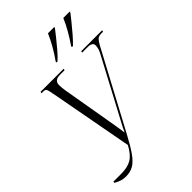

<svg xmlns="http://www.w3.org/2000/svg" viewBox="-271 -1037 1152 1152"><g transform="rotate(-45 305.0 -461.5)"><path d="M14 -15 15 -24H83Q136 -24 169.5 -44Q203 -64 232 -118L138 -624Q131 -660 127.5 -677Q124 -694 118.5 -699Q113 -704 101 -704H85L87 -714H283L281 -704H243Q194 -704 194 -664Q194 -643 199 -612L260 -258Q263 -243 265.5 -223Q268 -203 271 -184Q279 -202 285.5 -215Q292 -228 302 -246L503 -624Q518 -652 518 -678Q518 -704 475 -704H430L432 -714H610L607 -704H595Q578 -704 568 -699.5Q558 -695 547.5 -679Q537 -663 520 -630L277 -175Q239 -103 211 -63.5Q183 -24 155.5 -8Q128 8 91 8Q67 8 46.5 0.5Q26 -7 14 -15ZM411 -779Q435 -813 459 -855Q483 -897 497 -931H551L550 -924Q536 -906 513.5 -878Q491 -850 466 -821Q441 -792 419 -771H410ZM280 -779Q305 -813 328.5 -854.5Q352 -896 367 -931H420L419 -924Q405 -906 382.5 -877.5Q360 -849 335 -820Q310 -791 288 -771H279Z"/></g></svg>

Font: Noto Serif Display ExtraCondensed Light
Style: Italic
Weight: 300
Width: 2
Italic angle: -12°
Designer: Monotype Design Team
Foundry: Monotype Imaging Inc.
Version: Version 2.009